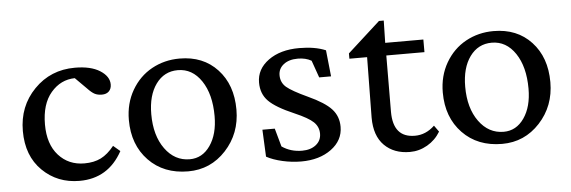

<svg xmlns="http://www.w3.org/2000/svg" viewBox="-40 -618 2199 739"><g transform="rotate(-5 1059.5 -248.5)"><path d="M241.2 7.8Q155.8 7.8 97.9 -49.1Q40 -106 40 -202.1Q40 -297.9 103.3 -362.8Q166.5 -427.7 260.7 -427.7Q321.8 -427.7 357.2 -405.3Q392.6 -382.8 392.6 -351.6Q392.6 -335 382.8 -325.2Q373 -315.4 355.5 -315.4Q339.4 -315.4 327.9 -321.3Q316.4 -327.1 299.8 -344.7L256.8 -387.7Q202.1 -386.7 164.6 -342.8Q127 -298.8 127 -219.7Q127 -143.6 165.8 -100.6Q204.6 -57.6 265.6 -57.6Q302.7 -57.6 329.6 -71Q356.4 -84.5 380.9 -115.2L407.2 -92.8Q352.1 7.8 241.2 7.8Z M661.1 7.8Q566.4 7.8 508.3 -52.5Q450.2 -112.8 450.2 -209Q450.2 -272.9 479.5 -323.5Q508.8 -374 557.6 -400.9Q606.4 -427.7 665 -427.7Q755.9 -427.7 811 -368.4Q866.2 -309.1 866.2 -212.9Q866.2 -120.6 806.9 -56.4Q747.6 7.8 661.1 7.8ZM670.9 -38.1Q719.7 -38.1 750 -81.8Q780.3 -125.5 780.3 -195.3Q780.3 -279.8 745.4 -331.8Q710.4 -383.8 654.3 -383.8Q601.6 -383.8 569.8 -340.1Q538.1 -296.4 538.1 -223.6Q538.1 -141.1 575.4 -89.6Q612.8 -38.1 670.9 -38.1Z M1097.7 7.8Q1061.5 7.8 1025.1 -0.5Q988.8 -8.8 963.9 -22.5L959 -127H1006.8L1026.4 -56.6Q1060.1 -33.2 1104.5 -33.2Q1137.7 -33.2 1158.2 -49.6Q1178.7 -65.9 1178.7 -92.8Q1178.7 -119.1 1159.4 -137.7Q1140.1 -156.2 1087.9 -178.7Q1017.1 -209 989.5 -237.1Q961.9 -265.1 961.9 -308.6Q961.9 -360.8 1008.1 -394.3Q1054.2 -427.7 1127 -427.7Q1188 -427.7 1229.5 -410.2L1240.2 -308.6H1194.3L1170.9 -375Q1148.9 -387.7 1118.2 -387.7Q1084 -387.7 1063.5 -371.6Q1043 -355.5 1043 -330.1Q1043 -301.8 1063.7 -283.9Q1084.5 -266.1 1144.5 -238.3Q1208.5 -209 1234.1 -180.9Q1259.8 -152.8 1259.8 -112.3Q1259.8 -59.6 1213.9 -25.9Q1168 7.8 1097.7 7.8Z M1635.7 -60.5Q1616.7 -28.8 1585 -10.5Q1553.2 7.8 1517.6 7.8Q1456.1 7.8 1418.9 -29.3Q1381.8 -66.4 1381.8 -136.7L1384.8 -370.1H1316.4V-390.6L1442.4 -504.9H1460.9L1459 -418.9H1606.4V-370.1H1459L1458 -152.3Q1458 -52.7 1542 -52.7Q1584.5 -52.7 1618.2 -85Z M1874 7.8Q1779.3 7.8 1721.2 -52.5Q1663.1 -112.8 1663.1 -209Q1663.1 -272.9 1692.4 -323.5Q1721.7 -374 1770.5 -400.9Q1819.3 -427.7 1877.9 -427.7Q1968.8 -427.7 2023.9 -368.4Q2079.1 -309.1 2079.1 -212.9Q2079.1 -120.6 2019.8 -56.4Q1960.4 7.8 1874 7.8ZM1883.8 -38.1Q1932.6 -38.1 1962.9 -81.8Q1993.2 -125.5 1993.2 -195.3Q1993.2 -279.8 1958.3 -331.8Q1923.3 -383.8 1867.2 -383.8Q1814.5 -383.8 1782.7 -340.1Q1751 -296.4 1751 -223.6Q1751 -141.1 1788.3 -89.6Q1825.7 -38.1 1883.8 -38.1Z"/></g></svg>

Font: Crimson Pro
Style: Regular
Weight: 400
Designer: Jacques Le Bailly
Foundry: Baron von Fonthausen
Version: Version 1.003